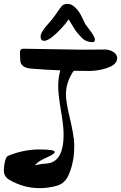

<svg xmlns="http://www.w3.org/2000/svg" viewBox="-80 -967 626 993"><path d="M344 -710 461 -711Q486 -711 506 -698.5Q526 -686 526 -666Q526 -626 448 -608Q408 -599 372 -600Q336 -601 301 -601Q261 -542 261 -479Q261 -445 276 -379Q304 -263 304 -218.5Q304 -174 300 -150.5Q296 -127 291 -107.5Q286 -88 276 -65Q257 -18 213 -6Q169 6 125 6Q43 6 -30 -36Q-60 -53 -60 -85Q-60 -102 -57 -118Q-52 -156 -36 -162Q43 -194 123 -194Q203 -194 203 -181Q203 -172 176 -159.5Q149 -147 140 -142Q117 -131 100 -112Q107 -113 119 -116Q145 -121 160 -121Q249 -127 249 -272Q249 -314 235 -396Q221 -478 221 -521.5Q221 -565 232 -603Q159 -606 83 -612Q28 -616 25 -653Q23 -681 23 -694Q23 -715 41 -715ZM411 -761Q411 -749 396.5 -749Q382 -749 367 -755Q352 -761 336.5 -778.5Q321 -796 315.5 -802.5Q310 -809 293 -837.5Q276 -866 275 -867Q254 -835 212.5 -795.5Q171 -756 148 -756Q130 -756 130 -779Q130 -802 175 -850Q197 -875 213.5 -900Q230 -925 240 -936Q250 -947 270 -947Q290 -947 310 -927.5Q330 -908 344.5 -877Q359 -846 360.5 -843.5Q362 -841 373 -826.5Q384 -812 391 -802Q411 -775 411 -761Z"/></svg>

Font: Devonshire
Style: Regular
Weight: 400
Designer: Astigmatic (AOETI)
Foundry: Astigmatic (AOETI)
Version: Version 1.001